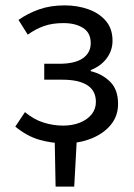

<svg xmlns="http://www.w3.org/2000/svg" viewBox="-20 -518 496 710"><path d="M185.6 172 182.1 -10H264.4L254.5 172ZM220.6 12Q170.6 12 124.8 -1.4Q79.1 -14.8 36.6 -49.8L72.3 -103.4Q105.7 -75.6 141.5 -64.6Q177.2 -53.5 213.7 -53.5Q247.2 -53.5 274.7 -64.2Q302.2 -74.9 318.4 -94.7Q334.6 -114.5 334.6 -141.1Q334.6 -182.6 302.7 -203Q270.9 -223.3 210.8 -223.3H143.6V-282.2H199Q257.3 -282.2 286.4 -302.6Q315.5 -322.9 315.5 -358.6Q315.5 -396.5 287.4 -414.5Q259.2 -432.6 214.8 -432.6Q173.6 -432.6 142.9 -421.8Q112.3 -411.1 82.6 -389.9L48.4 -444.3Q83.2 -468.8 124.8 -483.4Q166.5 -498.1 219.3 -498.1Q266.4 -498.1 306.8 -483.7Q347.1 -469.4 371.6 -440.5Q396.1 -411.7 396.1 -367.3Q396.1 -331.7 374.9 -302.9Q353.8 -274.1 315.6 -258.9V-254.9Q358.8 -244.2 387.7 -215.3Q416.6 -186.4 416.6 -133.9Q416.6 -88.8 389.6 -56.2Q362.5 -23.6 317.9 -5.8Q273.2 12 220.6 12Z"/></svg>

Font: Source Sans 3 Variable
Style: Regular
Weight: 200
Designer: Paul D. Hunt
Foundry: Adobe Systems Incorporated
Version: Version 3.026